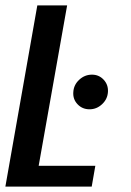

<svg xmlns="http://www.w3.org/2000/svg" viewBox="-40 -695 488 715"><path d="M-20 0 99 -675H210L104 -77.5H315L301.5 0ZM293.5 -288Q266.5 -288 248.8 -306.8Q231 -325.5 233 -352Q234.5 -379 255 -398Q275.5 -417 302.5 -417Q328.5 -417 346 -398.2Q363.5 -379.5 362 -353Q360.5 -326 340.2 -307Q320 -288 293.5 -288Z"/></svg>

Font: Anybody Medium
Style: Italic
Weight: 500
Italic angle: -10°
Designer: Tyler Finck
Foundry: Etcetera Type Company
Version: Version 1.010; ttfautohint (v1.8.3) -l 8 -r 50 -G 200 -x 14 